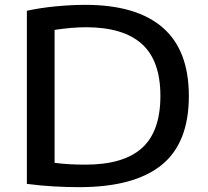

<svg xmlns="http://www.w3.org/2000/svg" viewBox="-20 -767 858 793"><path d="M307 6Q256 6 202.8 3Q149.5 0 91 -7.5V-722.5Q145.5 -734.5 210.2 -740.8Q275 -747 332.5 -747Q542.5 -747 651.2 -653.8Q760 -560.5 760 -370Q760 -176 646.8 -85Q533.5 6 307 6ZM333 -87Q490 -87 566.2 -155.5Q642.5 -224 642.5 -371Q642.5 -516.5 565.8 -585.5Q489 -654.5 335 -654.5Q304.5 -654.5 271.5 -651.5Q238.5 -648.5 205.5 -643.5V-94.5Q232 -91 262.2 -89Q292.5 -87 333 -87Z"/></svg>

Font: Encode Sans Expanded Expanded Medium
Style: Regular
Weight: 500
Width: 7
Designer: Multiple Designers
Foundry: Impallari Type
Version: Version 3.000; ttfautohint (v1.8.3) -l 8 -r 50 -G 200 -x 14 